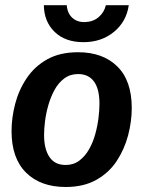

<svg xmlns="http://www.w3.org/2000/svg" viewBox="-20 -716 559 748"><path d="M235.8 12.5Q138.3 12.5 81.7 -43.3Q25 -99.2 25 -205Q25 -257.5 39.2 -311.7Q53.3 -365.8 84.2 -411.7Q115 -457.5 164.2 -485Q213.3 -512.5 284.2 -512.5Q380.8 -512.5 437.1 -457.1Q493.3 -401.7 493.3 -295Q493.3 -243.3 479.2 -189.2Q465 -135 435 -89.2Q405 -43.3 355.4 -15.4Q305.8 12.5 235.8 12.5ZM235.8 -73.3Q266.7 -73.3 289.2 -90.4Q311.7 -107.5 327.1 -134.6Q342.5 -161.7 351.2 -193.8Q360 -225.8 363.8 -257.1Q367.5 -288.3 367.5 -311.7Q367.5 -369.2 346.2 -398.3Q325 -427.5 284.2 -427.5Q253.3 -427.5 230.4 -410.4Q207.5 -393.3 192.5 -365.8Q177.5 -338.3 168.3 -306.2Q159.2 -274.2 155.4 -243.8Q151.7 -213.3 151.7 -190Q151.7 -135.8 172.5 -104.6Q193.3 -73.3 235.8 -73.3ZM305 -551.7Q234.2 -551.7 192.9 -591.7Q151.7 -631.7 150.8 -695.8H240Q242.5 -664.2 261.7 -646.7Q280.8 -629.2 310.8 -630Q342.5 -630.8 364.2 -649.2Q385.8 -667.5 392.5 -695.8H481.7Q472.5 -631.7 423.8 -591.7Q375 -551.7 305 -551.7Z"/></svg>

Font: Familjen Grotesk SemiBold
Style: Italic
Weight: 600
Italic angle: -9.46201°
Designer: Anders Wikstroem, Jonas Baeckman, Matilda Gysing, Kristian Moeller
Foundry: Familjen STHLM AB
Version: Version 2.002